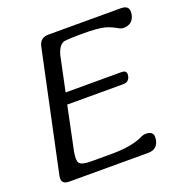

<svg xmlns="http://www.w3.org/2000/svg" viewBox="-126 -814 886 926"><g transform="rotate(-20 316.5 -350.5)"><path d="M498.5 -90.8Q536.6 -90.8 536.6 -60.1Q536.6 -53.2 535.2 -45.4Q525.4 0 479 0H73.2Q37.1 0 37.1 -29.3Q37.1 -35.2 38.6 -42.5L169.4 -658.2Q178.2 -700.7 221.7 -700.7H593.8Q633.3 -700.7 633.3 -668.5Q633.3 -661.6 631.8 -653.8Q621.6 -606.9 573.7 -606.9Q564 -606.9 555.7 -610.8Q519 -631.8 492.7 -639.2Q457.5 -648.9 372.1 -648.9Q314.9 -648.9 281.2 -644.5Q276.9 -642.6 273.4 -640.6Q252.4 -627.9 241.7 -588.9L204.1 -410.2H491.7Q515.6 -410.2 515.6 -390.6Q515.6 -386.7 514.6 -381.3Q508.3 -352.5 479 -352.5H191.4L144.5 -127.9Q141.1 -108.4 141.1 -94.7Q141.1 -79.1 146 -71.8Q156.2 -55.7 206.1 -55.7H312Q418.9 -55.7 477.5 -86.4Q488.3 -90.8 498.5 -90.8Z"/></g></svg>

Font: inglobal
Style: Italic
Weight: 400
Italic angle: -12°
Designer: Andrey Kochetov, Denis Davydov, Evgeny Yurtaev
Foundry: inglobal
Version: Version 1.00 September 25, 2014, initial release